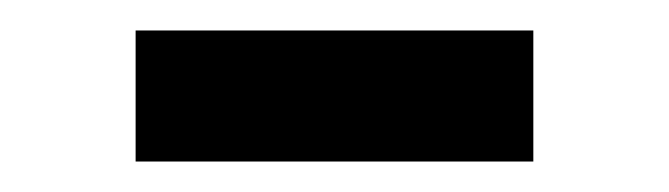

<svg xmlns="http://www.w3.org/2000/svg" viewBox="-20 -367 439 126"><path d="M69 -261V-347H330V-261Z"/></svg>

Font: IBM Plex Sans Arabic
Style: Regular
Weight: 400
Designer: Mike Abbink, Paul van der Laan, Pieter van Rosmalen, Wael Morcos, Khajak Apelian
Foundry: Bold Monday
Version: Version 1.1